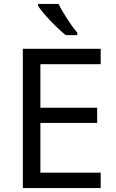

<svg xmlns="http://www.w3.org/2000/svg" viewBox="-20 -964 596 984"><path d="M280 -944H175V-934C198 -897 271 -820 317 -784H376V-796C345 -833 302 -899 280 -944ZM496 0V-79H187V-334H478V-412H187V-635H496V-714H97V0Z"/></svg>

Font: Noto Sans Hebrew Droid
Style: Bold
Weight: 700
Designer: Monotype Design Team
Foundry: Monotype Imaging Inc.
Version: Version 1.100